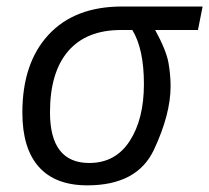

<svg xmlns="http://www.w3.org/2000/svg" viewBox="-20 -555 635 583"><path d="M131.8 -213.9Q131.8 -60.1 251 -60.1Q330.6 -60.1 373.8 -126.7Q417 -193.4 417 -299.8Q417 -406.2 381.8 -463.9H347.2Q242.2 -463.9 187 -399.7Q131.8 -335.4 131.8 -213.9ZM498 -293Q498 -208 447.3 -100.1Q396.5 7.8 245.1 7.8Q147.9 7.8 97.9 -48.3Q47.9 -104.5 47.9 -212.9Q47.9 -363.8 127.4 -449.5Q207 -535.2 350.1 -535.2H595.2L581.1 -463.9H451.2Q484.9 -401.9 491.5 -364.7Q498 -327.6 498 -293Z"/></svg>

Font: OpenSans-Italic
Style: Italic
Weight: 400
Italic angle: -12°
Foundry: Ascender Corporation
Version: Version 1.10